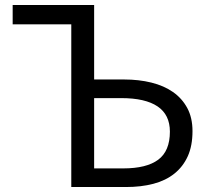

<svg xmlns="http://www.w3.org/2000/svg" viewBox="-20 -753 844 773"><path d="M267 -655H31V-733H359V-433H480Q539 -433 589.5 -420.5Q640 -408 676.5 -382.5Q713 -357 734 -318Q755 -279 755 -225Q755 -166 736 -124Q717 -82 682 -54Q647 -26 597.5 -13Q548 0 487 0H267ZM476 -75Q570 -75 617 -110Q664 -145 664 -223Q664 -291 614.5 -324.5Q565 -358 468 -358H359V-75Z"/></svg>

Font: SpoqaHanSans-Regular
Style: Regular
Weight: 400
Designer: [Spoqa Han Sans] Dong-huui Kim \uAE40 \uB3D9 \uD718  Younghwa Kang \uAC15 \uC601 \uD654  [Noto Sans] Ryoko NISHIZUKA \u8
Foundry: Spoqa (http://www.spoqa-han-sans.com)
Version: Version 2.000